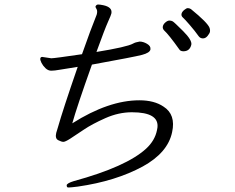

<svg xmlns="http://www.w3.org/2000/svg" viewBox="-20 -788 1040 850"><path d="M827 -590Q820 -561 792 -561Q779 -561 774 -569Q727 -635 706 -654Q699 -662 701 -671.5Q703 -681 712.5 -689Q722 -697 730 -697Q738 -697 744.5 -693.5Q751 -690 791 -650Q831 -610 827 -590ZM860 -627Q843 -651 820.5 -677Q798 -703 790 -710Q782 -717 783.5 -726Q785 -735 795 -743.5Q805 -752 811.5 -752Q818 -752 825 -748Q900 -687 908 -664Q911 -655 909.5 -647.5Q908 -640 899 -629Q890 -618 878.5 -618Q867 -618 860 -627ZM167 -536 207 -530Q221 -530 343 -548Q382 -659 408 -723L409 -727Q412 -741 407 -748.5Q402 -756 403 -760Q407 -768 414.5 -768Q422 -768 437 -765Q479 -756 473 -728Q472 -722 458 -691Q444 -660 407 -558Q542 -580 569 -595Q579 -601 598 -604Q614 -604 631 -594Q648 -584 646 -570V-569Q643 -554 608.5 -545Q574 -536 387 -502Q320 -314 300 -242Q461 -344 597 -344Q663 -344 704 -316Q759 -281 742 -203Q723 -112 612 -51Q492 14 325 38Q293 42 284 42Q275 42 276 36L275 32Q277 23 306 14Q540 -50 627 -130Q666 -166 675 -212L677 -223Q685 -291 564 -291Q505 -291 446.5 -265Q388 -239 351 -214Q314 -189 291.5 -174.5Q269 -160 260.5 -160Q252 -160 237.5 -167.5Q223 -175 229 -200L236 -223Q258 -301 324 -492Q271 -484 246 -479.5Q221 -475 207 -475Q193 -475 181.5 -486Q170 -497 163.5 -510Q157 -523 158.5 -529.5Q160 -536 167 -536Z"/></svg>

Font: LXGW Bright GB
Style: Italic
Weight: 400
Italic angle: -12°
Designer: Christian Thalmann (Catharsis Fonts)
Foundry: LXGW / Christian Thalmann (Catharsis Fonts) / Fontworks Inc.
Version: Version 5.510